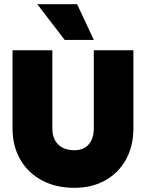

<svg xmlns="http://www.w3.org/2000/svg" viewBox="-20 -891 698 919"><path d="M158.5 -871H349L429 -700H289.5ZM40 -650.5H230.5V-277Q230.5 -227.5 258.2 -199.8Q286 -172 336 -172Q380 -172 404.5 -199.8Q429 -227.5 429 -277V-650.5H618.5V-277Q618.5 -191.5 583 -127.5Q547.5 -63.5 484 -27.8Q420.5 8 336 8Q247 8 180.5 -27.8Q114 -63.5 77 -127.5Q40 -191.5 40 -277Z"/></svg>

Font: Overused Grotesk Black
Style: Regular
Weight: 900
Version: Version 0.004